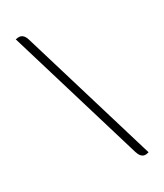

<svg xmlns="http://www.w3.org/2000/svg" viewBox="-142 -833 828 967"><g transform="rotate(-20 272.0 -350.0)"><path d="M465 38Q443 38 427 7L55 -732Q69 -738 79 -738Q102 -738 117 -708L489 31Q476 38 465 38Z"/></g></svg>

Font: K2D Thin
Style: Regular
Weight: 100
Designer: Katatrad Aksorn Co.,Ltd.
Foundry: Cadson Demak Co.,Ltd.
Version: Version 1.000; ttfautohint (v1.6)